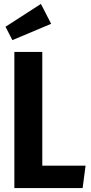

<svg xmlns="http://www.w3.org/2000/svg" viewBox="-20 -956 461 976"><path d="M195 -114H415L400 0H53V-692H195ZM240 -835 43 -752 8 -820 188 -936Z"/></svg>

Font: Fira Sans Compressed SemiBold
Style: Regular
Weight: 600
Width: 1
Designer: bBox Type GmbH & Carrois Corporate GbR & Edenspiekermann AG
Foundry: bBox Type GmbH & Carrois Corporate GbR & Edenspiekermann AG
Version: Version 4.301